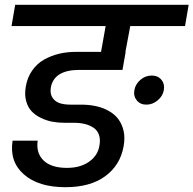

<svg xmlns="http://www.w3.org/2000/svg" viewBox="-20 -760 802 796"><path d="M537.1 -386.2Q541.5 -411.6 562.3 -429.2Q583 -446.8 608.9 -446.8Q634.8 -446.8 649.2 -429.2Q663.6 -411.6 659.2 -386.2Q654.8 -361.3 633.5 -343.8Q612.3 -326.2 586.9 -326.2Q561.5 -326.2 547.1 -343.8Q532.7 -361.3 537.1 -386.2ZM27.8 -651.9 43 -740.2H762.2L747.1 -651.9H520L500 -544.9H501L487.8 -470.2H309.1Q204.6 -470.2 190.9 -397.9Q186.5 -372.1 197.3 -355.5Q208 -338.9 226.8 -332.5Q245.6 -326.2 272 -326.2H315.9Q348.6 -326.2 377.2 -320.1Q405.8 -314 430.2 -300.5Q454.6 -287.1 470.2 -266.6Q485.8 -246.1 492.4 -217.5Q499 -189 492.2 -151.9Q478 -74.7 416 -29.3Q354 16.1 251 16.1Q139.6 16.1 79.1 -36.9Q18.6 -89.8 32.2 -176.8H136.2Q128.9 -125.5 160.6 -94.7Q192.4 -64 257.8 -64Q313 -64 349.1 -89.4Q385.3 -114.7 392.1 -155.8Q397 -181.6 390.4 -200.7Q383.8 -219.7 367.7 -230.5Q351.6 -241.2 331.3 -246.1Q311 -251 285.2 -251H246.1Q220.7 -251 197 -255.4Q173.3 -259.8 150.4 -270.8Q127.4 -281.7 111.6 -298.1Q95.7 -314.5 88.4 -341.1Q81.1 -367.7 86.9 -400.9Q93.3 -439 113.3 -467.5Q133.3 -496.1 162.1 -512.5Q190.9 -528.8 223.9 -536.9Q256.8 -544.9 293 -544.9H398.9L418 -651.9Z"/></svg>

Font: SVN-Poppins Medium
Style: Italic
Weight: 500
Italic angle: -10°
Designer: Ninad Kale (Devanagari), Jonny Pinhorn (Latin)
Foundry: Indian Type Foundry
Version: Version 3.002 2017